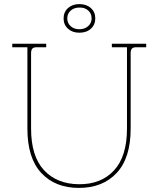

<svg xmlns="http://www.w3.org/2000/svg" viewBox="-20 -901 775 939"><path d="M366 18Q250 18 182 -55Q114 -128 114 -272V-670H40V-687H206V-670H160Q144 -670 138 -663Q132 -656 132 -641V-272Q132 -137 195 -69Q258 -1 366 0Q474 1 537.5 -67.5Q601 -136 601 -272V-670H527V-687H695V-670H647Q631 -670 625 -663Q619 -656 619 -641V-272Q619 -128 550.5 -55Q482 18 366 18ZM368 -741Q334 -741 312.5 -760.5Q291 -780 291 -811Q291 -842 312.5 -861.5Q334 -881 368 -881Q403 -881 424.5 -861.5Q446 -842 446 -811Q446 -780 424.5 -760.5Q403 -741 368 -741ZM368 -758Q394 -758 411 -773Q428 -788 428 -811Q428 -835 411 -850Q394 -865 368 -864Q342 -864 325.5 -849Q309 -834 309 -811Q309 -788 325.5 -773Q342 -758 368 -758Z"/></svg>

Font: Grandiflora One
Style: Regular
Weight: 400
Designer: Haesung Cho
Foundry: JAMO
Version: Version 1.000; ttfautohint (v1.8.4.7-5d5b);gftools[0.9.28]